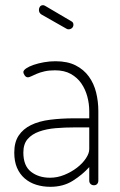

<svg xmlns="http://www.w3.org/2000/svg" viewBox="-20 -714 463 740"><path d="M140 -658Q130 -664 130 -676Q130 -683 134 -688.5Q138 -694 146 -694Q149 -694 153 -692L255 -632Q263 -628 263 -619Q263 -611 257.5 -606Q252 -601 244 -601Q239 -601 235 -604ZM194 -478Q240 -478 271.5 -462Q303 -446 322.5 -419Q342 -392 350.5 -357.5Q359 -323 359 -286V-18Q359 -10 354.5 -5Q350 0 342 0Q334 0 329 -5Q324 -10 324 -18V-70Q298 -41 261 -17.5Q224 6 174 6Q145 6 119.5 -2Q94 -10 75 -26.5Q56 -43 45.5 -67.5Q35 -92 35 -126Q35 -166 52 -191.5Q69 -217 99.5 -232Q130 -247 173 -252.5Q216 -258 268 -258H324V-286Q324 -314 316.5 -342Q309 -370 293.5 -392.5Q278 -415 253 -429Q228 -443 192 -443Q169 -443 151.5 -439Q134 -435 121.5 -429.5Q109 -424 100.5 -420Q92 -416 88 -416Q80 -416 75 -423.5Q70 -431 70 -436Q70 -443 81 -450.5Q92 -458 109.5 -464Q127 -470 149 -474Q171 -478 194 -478ZM324 -223H269Q230 -223 194.5 -220Q159 -217 131 -207Q103 -197 86.5 -178Q70 -159 70 -126Q70 -75 99.5 -52Q129 -29 173 -29Q201 -29 228 -40Q255 -51 276.5 -67.5Q298 -84 311 -103.5Q324 -123 324 -139Z"/></svg>

Font: AkaAcidDosis
Style: ExtraLight
Weight: 250
Designer: Edgar Tolentino, Pablo Impallari, Igino Marini, Aka-Acid
Foundry: Edgar Tolentino, Pablo Impallari, Igino Marini, Aka-Acid
Version: Version 1.007